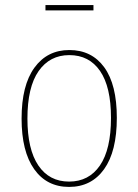

<svg xmlns="http://www.w3.org/2000/svg" viewBox="-20 -726 545 756"><path d="M440 -262Q440 -130 390 -60Q340 10 252 10Q164 10 114.5 -60Q65 -130 65 -259Q65 -390 115.5 -459.5Q166 -529 253 -529Q341 -529 390.5 -461Q440 -393 440 -262ZM88 -259Q88 -138 131 -74.5Q174 -11 252 -11Q330 -11 373.5 -74.5Q417 -138 417 -262Q417 -384 374 -446.5Q331 -509 253 -509Q176 -509 132 -446Q88 -383 88 -259ZM348 -685H159V-706H348Z"/></svg>

Font: Fira Sans Condensed Thin
Style: Regular
Weight: 250
Width: 3
Designer: Carrois Corporate & Edenspiekermann AG
Foundry: Carrois Corporate GbR & Edenspiekermann AG
Version: Version 4.203